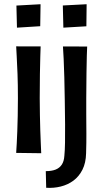

<svg xmlns="http://www.w3.org/2000/svg" viewBox="-20 -739 492 926"><path d="M178.8 0 58 -1.6Q59.2 -19.6 60.7 -46.1Q62.2 -72.6 63.4 -106.4Q64.6 -140.2 65.5 -180.4Q66.4 -220.6 66.4 -266Q66.4 -331.2 64.5 -382Q62.6 -432.8 60.6 -466.9Q58.6 -501 58 -515.4L176 -515.2Q175.4 -503.2 174.4 -468.4Q173.4 -433.6 172.5 -381.7Q171.6 -329.8 171.6 -265Q171.6 -222.4 172.5 -183.4Q173.4 -144.4 174.3 -110.3Q175.2 -76.2 176.7 -48.3Q178.2 -20.4 178.8 0ZM174 -612.6 61.8 -605.6 59.2 -712.2 175.6 -718.6ZM202.8 166.6 200.8 86.4Q229.4 86.4 248.4 78.8Q267.4 71.2 278.1 54.9Q288.8 38.6 290.4 12.6Q293 -13.8 293.6 -51.2Q294.2 -88.6 293.9 -139.3Q293.6 -190 292.4 -255.4Q291.8 -315.4 290.2 -366.1Q288.6 -416.8 287 -455.1Q285.4 -493.4 283.6 -515L400.4 -514.6Q399.8 -502 398.7 -470.1Q397.6 -438.2 397.1 -387.1Q396.6 -336 396 -264.8Q396 -221.4 396 -190.6Q396 -159.8 396.3 -137Q396.6 -114.2 396.6 -93.6Q396.6 -73 396.4 -50.7Q396.2 -28.4 395.2 0.4Q394.2 46.6 377.6 79.5Q361 112.4 333.9 132.3Q306.8 152.2 272.8 160.6Q238.8 169 202.8 166.6ZM285.6 -605.6 283 -712.6 397.8 -718.6 396.6 -612.2Z"/></svg>

Font: Truculenta
Style: Regular
Weight: 400
Designer: Ivan Castro, Eva Sanz & Omnibus-Type Team
Foundry: Omnibus-Type
Version: Version 1.002